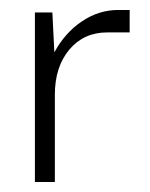

<svg xmlns="http://www.w3.org/2000/svg" viewBox="-20 -365 300 385"><path d="M50 0V-340H85L89 -260Q110 -299 144 -322Q178 -345 217 -345H240V-300H195Q148 -300 119 -265.5Q90 -231 90 -175V0Z"/></svg>

Font: Glametrix
Style: Light
Weight: 300
Designer: gluk
Foundry: gluk
Version: Version 0.40